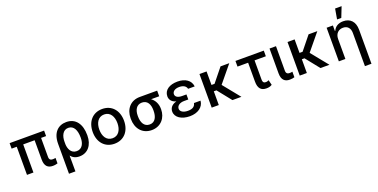

<svg xmlns="http://www.w3.org/2000/svg" viewBox="-21 -1751 5759 2929"><g transform="rotate(-20 2858.5 -286.0)"><path d="M604.4 -545.5H44.7V-456.3H128.2V0H233V-456.3H418.3V-141C418.7 -33 470.9 6.7 547.2 6.7C581.7 6.7 607.6 0 625.7 -5.3V-94.5C615.8 -92.3 598.4 -88.8 583.1 -88.8C551.1 -88.8 523.1 -98.4 523.1 -147V-456.3H604.4Z M736.2 -282.7V203.1H840.9L839.8 -54C872.5 -13.1 916.5 9.9 979.8 9.9C1115.8 9.9 1199.6 -96.6 1199.6 -248.6V-258.5C1199.6 -430.8 1120.4 -552.6 965.2 -552.6C831.7 -552.6 736.2 -462 736.2 -282.7ZM838.8 -235.1V-279.1C838.1 -368.3 873.9 -458.8 963.8 -458.8C1054.7 -458.8 1092.7 -370.7 1092.7 -258.5V-248.6C1092.7 -160.2 1056.1 -80.3 966.6 -80.3C872.5 -80.3 842 -168.3 838.8 -235.1Z M1547.9 11C1701.7 11 1802.2 -101.6 1802.2 -270.2C1802.2 -440 1701.7 -552.6 1547.9 -552.6C1394.2 -552.6 1293.7 -440 1293.7 -270.2C1293.7 -101.6 1394.2 11 1547.9 11ZM1400.9 -270.6C1400.9 -375 1447.8 -463.8 1548.3 -463.8C1648.1 -463.8 1695 -375 1695 -270.6C1695 -165.8 1648.1 -78.1 1548.3 -78.1C1447.8 -78.1 1400.9 -165.8 1400.9 -270.6Z M1908.7 -269.9V-258.5C1908.7 -106.2 1998.2 9.9 2153.1 9.9C2305.4 9.9 2393.1 -106.9 2393.1 -238.6V-248.6C2393.1 -329.2 2358.3 -396 2301.8 -436.8H2433.6V-528.4H2151.6C1997.9 -528.4 1908.7 -416.5 1908.7 -269.9ZM2024.1 -258.5V-269.9C2024.1 -359.4 2061.1 -436.8 2151.6 -436.8C2242.2 -436.8 2277.7 -359.4 2277.7 -269.9V-258.5C2277.7 -162.6 2242.2 -81.7 2153.1 -81.7C2060.4 -81.7 2024.1 -162.6 2024.1 -258.5Z M2833.8 -321H2764.6C2692.1 -321 2655.2 -348 2654.8 -389.2C2655.2 -433.2 2697.8 -465.6 2768.1 -465.6C2834.5 -465.6 2877.5 -438.2 2886.7 -393.1H2994C2983.3 -493.3 2896.3 -552.6 2770.6 -552.6C2640.3 -552.6 2550.1 -494 2549.7 -393.1C2549.7 -347.3 2572.8 -296.2 2652.3 -273.8C2566.4 -251.4 2540.1 -197.1 2540.1 -148.1C2540.1 -52.6 2639.6 9.9 2771.7 9.9C2899.5 9.9 2994 -53.3 3003.6 -158.4H2896.7C2885.3 -104.4 2847.3 -78.1 2772 -78.1C2695 -78.1 2647 -110.4 2647 -155.5C2647 -204.9 2695.7 -239 2764.6 -239H2833.8Z M3242.2 -545.5H3126.8V0H3242.2V-223H3285.2L3463.4 0H3609.4L3387.4 -274.1L3610.8 -545.5H3468.8L3291.9 -326.3H3242.2Z M4171.2 -545.5H3710.9V-453.8H3883.2V-146.3C3883.2 -36.6 3929 9.9 4012.8 9.9C4046.2 9.9 4073.9 6 4105.8 -14.2L4085.6 -95.9C4073.5 -90.2 4058.6 -83.1 4039.8 -83.1C4014.9 -83.1 3987.9 -87.4 3987.9 -143.1V-453.8H4171.2Z M4264.2 -545.5V-141C4264.2 -33 4317.5 6.7 4393.8 6.7C4427.6 6.7 4453.1 1.1 4470.9 -4.6V-94.5C4462.4 -92.3 4443.5 -88.8 4429.3 -88.8C4397 -88.8 4368.6 -98.4 4368.3 -147L4369 -545.5Z M4671.5 -545.5H4556.1V0H4671.5V-223H4714.5L4892.8 0H5038.7L4816.8 -274.1L5040.1 -545.5H4898.1L4721.2 -326.3H4671.5Z M5297.2 -323.9C5297.2 -410.9 5351.2 -460.6 5424.4 -460.6C5496.8 -460.6 5540.1 -413 5540.1 -334.2V204.5H5646.3V-346.9C5646.3 -482.2 5572.4 -552.6 5460.6 -552.6C5378.9 -552.6 5324.9 -514.9 5299.7 -456.7H5293V-545.5H5191.1V0H5297.2ZM5384.2 -610.1H5452.8L5518.5 -777H5413Z"/></g></svg>

Font: Margiela Sans Medium
Style: Regular
Weight: 500
Designer: Stefan Endress, Andreas Faust
Version: Version 1.100;FEAKit 1.0